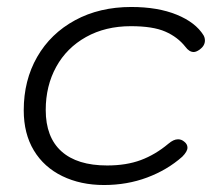

<svg xmlns="http://www.w3.org/2000/svg" viewBox="-20 -520 634 550"><path d="M48 -204Q48 -290 86.5 -357Q125 -424 195 -462Q265 -500 356 -500Q432 -500 486 -478Q540 -456 563 -419Q567 -412 567 -404Q567 -389 552 -378Q542 -371 535 -371Q522 -371 511 -386Q489 -414 453.5 -429.5Q418 -445 355 -445Q282 -445 226.5 -414Q171 -383 141 -328.5Q111 -274 111 -205Q111 -127 156 -86.5Q201 -46 287 -46Q342 -46 383.5 -61.5Q425 -77 462 -108Q477 -121 490 -121Q500 -121 508 -114Q517 -107 517 -97Q517 -86 502 -71Q459 -33 401.5 -11.5Q344 10 278 10Q211 10 158.5 -15.5Q106 -41 77 -89Q48 -137 48 -204Z"/></svg>

Font: Kodchasan Light
Style: Italic
Weight: 300
Italic angle: -10°
Version: Version 1.000; ttfautohint (v1.6)